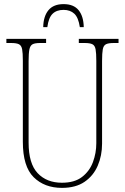

<svg xmlns="http://www.w3.org/2000/svg" viewBox="-20 -903 608 933"><path d="M281 10Q196 10 143.5 -42Q91 -94 91 -214V-608Q91 -646 87.5 -664Q84 -682 72 -688Q60 -694 35 -694H11V-714H204V-694H175Q150 -694 138.5 -688Q127 -682 123 -663.5Q119 -645 119 -606V-210Q119 -108 163 -61.5Q207 -15 281 -15Q342 -15 378.5 -43Q415 -71 431.5 -115Q448 -159 448 -207V-607Q448 -645 444.5 -663.5Q441 -682 429 -688Q417 -694 392 -694H363V-714H556V-694H532Q507 -694 495 -688Q483 -682 479.5 -663.5Q476 -645 476 -607V-205Q476 -147 455 -98Q434 -49 391 -19.5Q348 10 281 10ZM190 -771Q191 -824 215.5 -853.5Q240 -883 289 -883Q338 -883 362 -853.5Q386 -824 387 -771H368Q361 -818 341 -836.5Q321 -855 289 -855Q255 -855 235.5 -836Q216 -817 210 -771Z"/></svg>

Font: Noto Serif Condensed Thin
Style: Regular
Weight: 100
Width: 3
Designer: Monotype Design Team
Foundry: Monotype Imaging Inc.
Version: Version 2.013; ttfautohint (v1.8.4.7-5d5b)